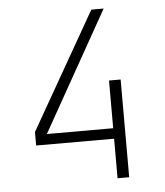

<svg xmlns="http://www.w3.org/2000/svg" viewBox="-52 -775 705 822"><g transform="rotate(-5 300.0 -364.5)"><path d="M420 0V-170H85V-228L371 -729H424L135 -215H420V-420H470V0Z"/></g></svg>

Font: Tiny Thin
Style: Regular
Weight: 100
Monospace: yes
Designer: Philipp Nurullin, Konstantin Bulenkov
Foundry: JetBrains
Version: Version 2.251; ttfautohint (v1.8.4.7-5d5b)